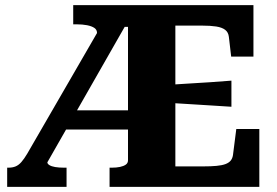

<svg xmlns="http://www.w3.org/2000/svg" viewBox="-20 -730 1082 750"><path d="M241 -299H500L506 -224H215ZM643 -399Q683 -402 723 -404Q763 -406 803.5 -409Q844 -412 884 -415V-313Q845 -316 805 -318Q765 -320 724.5 -323Q684 -326 643 -328ZM408 0V-75H417Q435 -75 449 -78Q463 -81 471.5 -87Q480 -93 480 -104V-625H467L165 -96Q165 -90 173 -85Q181 -80 195.5 -77.5Q210 -75 230 -75H240V0H8V-75H13Q29 -75 41 -80Q53 -85 63.5 -97Q74 -109 86 -129L359 -601Q359 -614 348.5 -621Q338 -628 320 -631.5Q302 -635 279 -635H266V-710H970V-509H883L874 -586Q872 -604 859.5 -613.5Q847 -623 824.5 -626.5Q802 -630 769 -630H665V-80H774Q804 -80 825.5 -82Q847 -84 860.5 -89Q874 -94 881 -102.5Q888 -111 890 -124L903 -226H993V0Z"/></svg>

Font: Roboto Serif 20pt
Style: Bold
Weight: 700
Version: Version 1.008